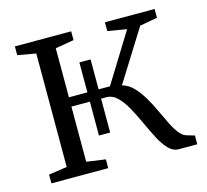

<svg xmlns="http://www.w3.org/2000/svg" viewBox="-84 -633 783 728"><g transform="rotate(-15 308.0 -269.0)"><path d="M32 0V-34.5L104 -45V-490.5L32.5 -503V-537.5H253.5V-503L180.5 -490.5V-298H341.5L460.5 -490.5L386 -503V-537.5H581V-503L512 -490.5L386.5 -290Q411.5 -282.5 430.2 -263Q449 -243.5 464.5 -217.5Q480 -191.5 493.2 -163.2Q506.5 -135 518.8 -109.5Q531 -84 544.2 -66.5Q557.5 -49 572.5 -44L604.5 -34.5V0H532.5Q510 0 492 -18.8Q474 -37.5 458.5 -67.5Q443 -97.5 427.8 -130.8Q412.5 -164 396.2 -193.8Q380 -223.5 360.8 -242.5Q341.5 -261.5 317.5 -261.5H180.5V-45L255 -34.5V0ZM253 -128.5V-415.5H297V-128.5Z"/></g></svg>

Font: Merriweather 60pt Light
Style: Regular
Weight: 300
Version: Version 2.100